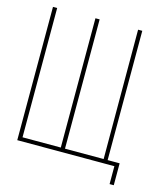

<svg xmlns="http://www.w3.org/2000/svg" viewBox="-117 -790 844 974"><g transform="rotate(15 305.0 -303.0)"><path d="M572 94H550V0H40V-700H62V-21H263V-700H285V-21H488L487 -700H509V-21H572Z"/></g></svg>

Font: Bebas Neue Light
Style: Regular
Weight: 300
Designer: Ryoichi Tsunekawa
Foundry: Ryoichi Tsunekawa
Version: Version 001.003; ttfautohint (v1.5.65-e2d9)